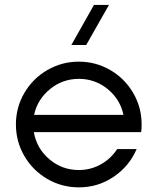

<svg xmlns="http://www.w3.org/2000/svg" viewBox="-20 -766 652 795"><path d="M275.4 -579.6 369.1 -745.6H431.2L336.9 -579.6ZM545.9 -148.9Q515.6 -78.1 450.9 -34.2Q386.2 9.8 306.6 9.8Q235.8 9.8 175.8 -25.1Q115.7 -60.1 80.8 -120.1Q45.9 -180.2 45.9 -251Q45.9 -321.3 80.8 -381.1Q115.7 -440.9 175.8 -475.8Q235.8 -510.7 306.6 -510.7Q377 -510.7 436.8 -475.8Q496.6 -440.9 531.5 -381.1Q566.4 -321.3 566.4 -251Q566.4 -232.4 564.5 -218.8H494.6H120.1Q131.8 -151.4 184.3 -106.7Q236.8 -62 306.6 -62Q355.5 -62 397.5 -85.4Q439.5 -108.9 465.3 -148.9ZM121.1 -290.5H491.2Q477.5 -355 425.8 -397.2Q374 -439.5 306.6 -439.5Q239.3 -439.5 187.3 -397.2Q135.3 -355 121.1 -290.5Z"/></svg>

Font: Basically A Sans Serif
Style: Regular
Weight: 400
Designer: Hyung-Suk Kim
Foundry: Mental Design
Version: 1.000